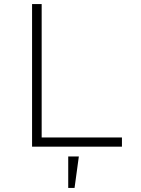

<svg xmlns="http://www.w3.org/2000/svg" viewBox="-20 -718 690 940"><path d="M137 0V-698H184V-45H577V0ZM314 202V48H366L345 202Z"/></svg>

Font: Azeret Mono Thin
Style: Regular
Weight: 100
Designer: Martin Vácha
Foundry: Displaay
Version: Version 1.002